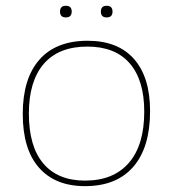

<svg xmlns="http://www.w3.org/2000/svg" viewBox="-20 -635 593 659"><path d="M280.8 -495.1Q384.8 -495.1 439.9 -432.6Q495.1 -370.1 495.1 -253.9Q495.1 -128.9 437.5 -62.5Q379.9 3.9 272 3.9Q168.9 3.9 113.3 -60.1Q58.1 -123 58.1 -244.1Q58.1 -365.2 115.2 -430.2Q172.4 -495.1 280.8 -495.1ZM279.8 -475.1Q181.6 -475.1 130.4 -416Q79.1 -356.4 79.1 -245.1Q79.1 -132.8 128.4 -74.2Q178.2 -15.1 272 -15.1Q369.6 -15.1 422.4 -76.2Q475.1 -136.7 475.1 -252Q475.1 -360.4 424.8 -418Q375 -475.1 279.8 -475.1ZM186 -595.2Q186 -615.2 206.1 -615.2Q226.1 -615.2 226.1 -595.2Q226.1 -575.2 206.1 -575.2Q186 -575.2 186 -595.2ZM326.2 -595.2Q326.2 -615.2 346.2 -615.2Q366.2 -615.2 366.2 -595.2Q366.2 -575.2 346.2 -575.2Q326.2 -575.2 326.2 -595.2Z"/></svg>

Font: Datalegreya
Style: Thin
Weight: 250
Designer: Figs Lab
Foundry: Figs Lab
Version: Version 1.002;PS 001.002;hotconv 1.0.70;makeotf.lib2.5.58329